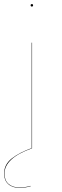

<svg xmlns="http://www.w3.org/2000/svg" viewBox="-30 -726 302 940"><path d="M132 -700Q132 -694 126 -694Q120 -694 120 -700Q120 -706 126 -706Q132 -706 132 -700ZM125 -517H127V0Q-8 48 -8 124Q-8 157 12 174.5Q32 192 67 192Q91 192 120 184V186Q91 194 67 194Q31 194 10.5 175.5Q-10 157 -10 124Q-10 79 28 49.5Q66 20 125 -1Z"/></svg>

Font: FiraGO Two
Style: Regular
Weight: 100
Designer: bBox Type
Foundry: bBox Type GmbH
Version: Version 1.001